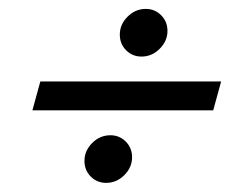

<svg xmlns="http://www.w3.org/2000/svg" viewBox="-20 -428 563 429"><path d="M247.7 -350.8Q247.7 -373.4 265 -390.7Q282.4 -408.1 305.8 -408.1Q325.9 -408.1 340 -394Q354.2 -379.8 354.2 -358.9Q354.2 -336.3 336.8 -319Q319.5 -301.6 296.1 -301.6Q275.9 -301.6 261.8 -315.7Q247.7 -329.8 247.7 -350.8ZM168.7 -68.5Q168.7 -91.1 186 -108.5Q203.3 -125.8 226.7 -125.8Q246.9 -125.8 261 -111.7Q275.1 -97.6 275.1 -76.6Q275.1 -54 257.8 -36.7Q240.4 -19.4 217.1 -19.4Q196.9 -19.4 182.8 -33.5Q168.7 -47.6 168.7 -68.5ZM70.1 -246H474.1L456.4 -181.5H52.4Z"/></svg>

Font: Playfair Micro SmCond SmLight
Style: Italic
Weight: 360
Width: 4
Italic angle: -15.6°
Designer: Claus Eggers Sørensen
Foundry: Claus Eggers Sørensen
Version: Version 2.203;Glyphs 3.3 (3326)